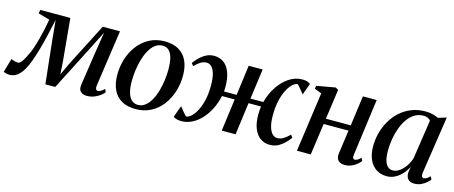

<svg xmlns="http://www.w3.org/2000/svg" viewBox="-69 -982 3410 1441"><g transform="rotate(15 1636.5 -262.0)"><path d="M616.5 10.5Q587 10.5 569 -6.2Q551 -23 556.5 -59L595 -318L621 -481.5L544.5 -330L372 7H295.5L260 -324L245 -480Q230 -409 215.2 -347.2Q200.5 -285.5 185.8 -234Q171 -182.5 156 -141.8Q141 -101 125 -72.5Q103 -32.5 76.2 -12.2Q49.5 8 14.5 8Q6.5 8 -3.2 6Q-13 4 -20.5 1.5Q-28 -1 -30.5 -3L0.5 -110.5Q4.5 -108 14.5 -104.8Q24.5 -101.5 35.8 -99Q47 -96.5 54 -96.5Q62 -96.5 70.2 -103.2Q78.5 -110 86.5 -121.8Q94.5 -133.5 102.5 -148.8Q110.5 -164 118 -180.5Q130 -202.5 141.8 -237.5Q153.5 -272.5 164.2 -313.2Q175 -354 183.8 -394.8Q192.5 -435.5 198 -469L109 -494.5L114 -522.5H347.5L378.5 -191L384.5 -94.5L430 -191L599.5 -522H733.5L670.5 -84.5Q669 -73 670.2 -64.5Q671.5 -56 676 -51.5Q680.5 -47 687 -47Q697.5 -47 711 -54.5Q724.5 -62 738 -76L748.5 -52.5Q740 -40.5 720.8 -25.8Q701.5 -11 675 -0.2Q648.5 10.5 616.5 10.5Z M1078.5 -536.5Q1144.5 -536.5 1188.2 -511Q1232 -485.5 1254.2 -437.8Q1276.5 -390 1276.5 -322.5Q1276.5 -258 1257.8 -198.2Q1239 -138.5 1203 -91Q1167 -43.5 1114.8 -16Q1062.5 11.5 996 11.5Q930.5 11.5 886.5 -14Q842.5 -39.5 820.5 -87.2Q798.5 -135 798 -201Q798 -266.5 817 -326.8Q836 -387 872.5 -434.2Q909 -481.5 961 -509Q1013 -536.5 1078.5 -536.5ZM1070.5 -501Q1038.5 -501 1013.2 -481.2Q988 -461.5 969.5 -428.2Q951 -395 939 -353.8Q927 -312.5 921.2 -268.5Q915.5 -224.5 915.5 -184Q915.5 -131 926 -95.2Q936.5 -59.5 956.5 -41.5Q976.5 -23.5 1005.5 -23.5Q1037 -23.5 1062 -43.2Q1087 -63 1105.5 -96.2Q1124 -129.5 1135.8 -170.8Q1147.5 -212 1153.2 -255.5Q1159 -299 1159 -339.5Q1159 -388 1150.5 -424.2Q1142 -460.5 1122.8 -480.8Q1103.5 -501 1070.5 -501Z M1352 10Q1330 10 1314.8 5.2Q1299.5 0.5 1289 -7.5L1322 -98Q1326 -93 1333.2 -84Q1340.5 -75 1349 -64.5Q1357.5 -54 1365.2 -45.5Q1373 -37 1377.5 -33Q1396.5 -34 1417.5 -53Q1438.5 -72 1457 -107.2Q1475.5 -142.5 1487 -192.2Q1498.5 -242 1498.5 -304.5Q1498.5 -363 1488 -398Q1477.5 -433 1460.8 -448.2Q1444 -463.5 1424.5 -463.5Q1398 -463.5 1376.5 -449.5Q1355 -435.5 1331 -412L1315.5 -432Q1325 -446.5 1346 -469Q1367 -491.5 1397.2 -509.5Q1427.5 -527.5 1465 -527.5Q1506 -527.5 1537.8 -506Q1569.5 -484.5 1587.8 -439Q1606 -393.5 1606 -321.5Q1606 -313.5 1605.5 -304.8Q1605 -296 1604 -288H1702.5L1733.5 -522.5H1842L1810 -288H1910Q1927 -354.5 1963 -409Q1999 -463.5 2047.2 -495.5Q2095.5 -527.5 2149.5 -527.5Q2171.5 -527.5 2186.8 -523Q2202 -518.5 2213 -509.5L2180 -419.5Q2176.5 -424.5 2169 -433.5Q2161.5 -442.5 2153 -453Q2144.5 -463.5 2137 -472Q2129.5 -480.5 2125 -484.5Q2105.5 -483.5 2084.8 -464.2Q2064 -445 2045.5 -409.2Q2027 -373.5 2015.8 -323.8Q2004.5 -274 2004.5 -212Q2004.5 -156.5 2014.8 -121.5Q2025 -86.5 2042.2 -70Q2059.5 -53.5 2079.5 -53.5Q2105.5 -53.5 2127 -66.5Q2148.5 -79.5 2174.5 -105.5L2189.5 -85Q2180 -71.5 2159.2 -48.8Q2138.5 -26 2108 -8Q2077.5 10 2038.5 10Q1996.5 10 1964.2 -13Q1932 -36 1914.2 -81.5Q1896.5 -127 1897.5 -194Q1897.5 -207 1898.8 -221Q1900 -235 1902 -251H1805L1771.5 0H1664L1697.5 -251H1598.5Q1586.5 -195 1562.5 -147.2Q1538.5 -99.5 1505.5 -64.2Q1472.5 -29 1433.2 -9.5Q1394 10 1352 10Z M2668.5 -80.5Q2666 -62 2671 -54.8Q2676 -47.5 2683.5 -47.5Q2692.5 -47.5 2704 -53.5Q2715.5 -59.5 2730.5 -74.5L2741.5 -52.5Q2733 -40.5 2716 -25.8Q2699 -11 2674.5 -0.2Q2650 10.5 2619 10.5Q2600.5 10.5 2585.2 3.2Q2570 -4 2562 -20.2Q2554 -36.5 2557.5 -62.5L2583 -246H2390L2355.5 0H2248L2313 -463L2257.5 -484.5L2261.5 -508L2407.5 -534L2428.5 -520.5L2396 -288.5H2589L2621 -522.5H2728Z M3203 -85.5Q3200 -64 3205.5 -55.8Q3211 -47.5 3221.5 -47.5Q3231 -47.5 3242.8 -54.2Q3254.5 -61 3267.5 -75L3279.5 -53Q3272 -42 3255.2 -27Q3238.5 -12 3214.5 -0.8Q3190.5 10.5 3160.5 10.5Q3127.5 10.5 3111.5 -9Q3095.5 -28.5 3098 -61.5L3105 -105.5Q3091.5 -76.5 3068 -49.8Q3044.5 -23 3013.8 -6.2Q2983 10.5 2947 10.5Q2900.5 10.5 2865.2 -12.5Q2830 -35.5 2810.8 -78.5Q2791.5 -121.5 2791.5 -181Q2791.5 -232.5 2804.8 -283.8Q2818 -335 2844 -380.2Q2870 -425.5 2908 -460.2Q2946 -495 2995.8 -515Q3045.5 -535 3106 -535Q3133.5 -535 3159.5 -528.8Q3185.5 -522.5 3206 -512.5L3270 -532ZM3154 -476Q3146.5 -486.5 3132.8 -493.2Q3119 -500 3099 -500Q3059.5 -500 3028.5 -480.5Q2997.5 -461 2974.8 -427.8Q2952 -394.5 2937 -352.5Q2922 -310.5 2914.8 -265.2Q2907.5 -220 2907.5 -177.5Q2907.5 -130 2916.8 -100.5Q2926 -71 2942.2 -57.2Q2958.5 -43.5 2979.5 -43.5Q2999.5 -43.5 3018.8 -53.5Q3038 -63.5 3055.2 -81.2Q3072.5 -99 3086.2 -122Q3100 -145 3108.5 -171.5Z"/></g></svg>

Font: Merriweather 96pt Medium
Style: Italic
Weight: 500
Italic angle: -7.8°
Version: Version 2.101